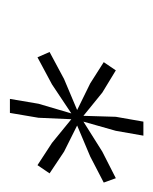

<svg xmlns="http://www.w3.org/2000/svg" viewBox="20 -790 316 397"><g transform="rotate(90 178.5 -591.0)"><path d="M184 -453 194 -512 214 -580 154 -540 98 -510 87 -535 143 -565 207 -592 152 -619 108 -647 125 -672 171 -644 219 -605 221 -672 231 -729H260L250 -672L231 -605L293 -644L348 -672L357 -647L303 -619L239 -592L293 -565L338 -535L321 -510L275 -540L226 -580L223 -512L213 -453Z"/></g></svg>

Font: Mona Sans ExtraLight
Style: Italic
Weight: 200
Italic angle: -11.6951°
Designer: Deni Anggara
Foundry: GitHub
Version: Version 2.000